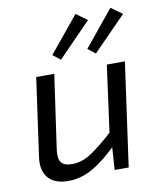

<svg xmlns="http://www.w3.org/2000/svg" viewBox="-85 -810 736 889"><g transform="rotate(-10 283.5 -365.0)"><path d="M186 -487 137 -144Q130 -99 144 -80Q158 -61 195 -61Q242 -61 286.5 -90.5Q331 -120 396 -179L404 -118Q339 -53 282 -20Q225 13 166 13Q99 13 69.5 -23.5Q40 -60 50 -123L101 -487ZM518 -487 450 0H384L393 -134L387 -148L433 -487ZM331 -743 383 -705 228 -546 192 -574ZM495 -743 548 -705 392 -546 357 -574Z"/></g></svg>

Font: Exo 2
Style: Italic
Weight: 400
Italic angle: -8°
Designer: Natanael Gama
Foundry: Natanael Gama
Version: Version 2.010